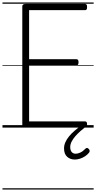

<svg xmlns="http://www.w3.org/2000/svg" viewBox="-20 -1030 776 1550"><path d="M187 0Q173 0 166.5 -5.5Q160 -11 160 -23V-979Q160 -989 167 -993.5Q174 -998 188 -998H667Q675 -998 679 -992.5Q683 -987 683 -973Q683 -959 679 -953.5Q675 -948 667 -948H215V-552H597Q605 -552 609.5 -546.5Q614 -541 614 -528Q614 -514 609.5 -508Q605 -502 597 -502H215V-50H667Q675 -50 679 -44.5Q683 -39 683 -25Q683 -11 679 -5.5Q675 0 667 0ZM584 258Q547 258 522 235.5Q497 213 497 168Q497 143 507.5 119Q518 95 536.5 72Q555 49 580.5 27Q606 5 636 -17H677V-11Q654 7 631 27Q608 47 589 68.5Q570 90 558.5 112.5Q547 135 547 157Q547 184 559 197.5Q571 211 591 211Q607 211 627.5 202Q648 193 668 172Q674 165 681 164.5Q688 164 694 170Q702 177 703.5 185Q705 193 700 201Q687 218 667.5 231Q648 244 626 251Q604 258 584 258ZM0 490H736V500H0ZM0 -20H736V0H0ZM0 -505H736V-500H0ZM0 -1010H736V-1000H0Z"/></svg>

Font: Playwrite ES Guides
Style: Regular
Weight: 400
Designer: Veronika Burian, José Scaglione
Foundry: TypeTogether
Version: Version 1.003